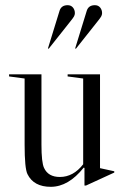

<svg xmlns="http://www.w3.org/2000/svg" viewBox="-20 -711 483 741"><path d="M301 -408 241 -416V-424H366V-62L421 -50V-45L312 5H306V-63L303 -64Q244 10 176 10Q110 10 86 -39Q75 -61 75 -153V-408L15 -416V-424H140V-153Q140 -84 150 -63Q166 -28 211 -28Q263 -28 301 -77ZM165 -524 210 -670Q217 -691 241 -691Q254 -691 261.5 -682Q269 -673 269 -660Q269 -657 268 -653.5Q267 -650 265.5 -647.5Q264 -645 260.5 -640Q257 -635 254 -631.5Q251 -628 244.5 -619.5Q238 -611 233 -605L168 -523ZM270 -524 315 -670Q322 -691 346 -691Q359 -691 366.5 -682Q374 -673 374 -660Q374 -657 373 -653.5Q372 -650 370.5 -647.5Q369 -645 365.5 -640Q362 -635 359 -631.5Q356 -628 349.5 -619.5Q343 -611 338 -605L273 -523Z"/></svg>

Font: Libre Caslon Display
Style: Regular
Weight: 400
Designer: Pablo Impallari, Rodrigo Fuenzalida
Foundry: Pablo Impallari, Rodrigo Fuenzalida
Version: Version 1.002